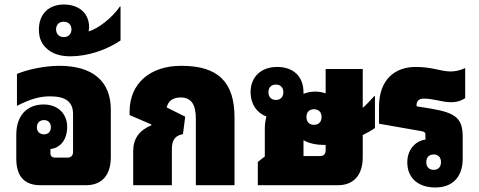

<svg xmlns="http://www.w3.org/2000/svg" viewBox="-20 -819 2116 849"><path d="M159 0H360C431 0 470 -45 470 -124V-334C470 -460 390 -528 242 -528C182 -528 104 -513 55 -492V-351C114 -381 155 -393 202 -393C271 -393 303 -368 303 -315V-147C303 -131 294 -122 278 -122H226C210 -122 203 -128 203 -142V-160C247 -165 277 -201 277 -258C277 -318 234 -357 173 -357C102 -357 52 -311 52 -223V-118C52 -39 88 0 159 0ZM175 -225C156 -225 143 -237 143 -256C143 -276 156 -288 175 -288C193 -288 205 -276 205 -256C205 -237 193 -225 175 -225Z M291 -570C368 -570 451 -598 513 -640V-790H510C477 -741 414 -692 372 -680C373 -685 373 -692 374 -699C374 -760 330 -799 262 -799C195 -799 152 -756 152 -689C152 -648 165 -621 193 -599C218 -579 251 -570 291 -570ZM262 -655C242 -655 228 -668 228 -689C228 -711 242 -723 262 -723C282 -723 296 -710 296 -689C296 -668 282 -655 262 -655Z M569 0H740V-158C740 -201 754 -219 789 -226L799 -303L717 -344C724 -373 745 -388 779 -388C825 -388 846 -358 846 -294V0H1017V-299C1017 -457 944 -528 782 -528C642 -528 553 -449 553 -325V-310L649 -269V-265C595 -242 569 -206 569 -150Z M1120 0H1474C1544 0 1584 -45 1584 -124V-222C1604 -232 1623 -242 1638 -253V-394H1635C1618 -375 1601 -357 1584 -342V-514H1420V-406C1406 -411 1391 -414 1374 -414C1354 -414 1337 -410 1322 -404V-411C1322 -480 1278 -523 1206 -523C1135 -523 1088 -480 1088 -411C1088 -359 1116 -319 1158 -304C1153 -284 1151 -269 1151 -251V-127L1120 -103ZM1200 -377C1180 -377 1167 -390 1167 -411C1167 -433 1180 -445 1200 -445C1220 -445 1233 -432 1233 -411C1233 -390 1220 -377 1200 -377ZM1368 -267C1348 -267 1335 -280 1335 -302C1335 -323 1348 -336 1368 -336C1388 -336 1402 -324 1402 -302C1402 -279 1388 -267 1368 -267ZM1418 -178H1420V-154C1420 -139 1412 -129 1395 -129H1322V-199C1348 -184 1381 -178 1418 -178Z M1905 10C1982 10 2026 -37 2026 -118V-213C2026 -295 1997 -320 1884 -339L1822 -349V-354C1822 -373 1833 -383 1854 -383C1897 -383 1935 -367 1975 -367C2005 -367 2023 -376 2037 -385V-518C2013 -507 1991 -503 1973 -503C1928 -503 1893 -523 1818 -523C1725 -523 1656 -466 1656 -347V-272L1844 -239C1854 -237 1861 -234 1861 -226V-215C1861 -212 1861 -208 1862 -202C1817 -196 1781 -158 1781 -101C1781 -32 1829 10 1905 10ZM1898 -68C1878 -68 1865 -80 1865 -102C1865 -124 1878 -136 1898 -136C1918 -136 1930 -123 1930 -102C1930 -81 1918 -68 1898 -68Z"/></svg>

Font: Noto Sans Thai Looped UI Narrow Black
Style: Regular
Weight: 900
Width: 4
Designer: Cadson Demak Team
Foundry: Cadson Demak Co., Ltd.
Version: Version 1.000